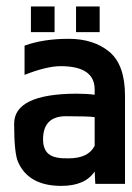

<svg xmlns="http://www.w3.org/2000/svg" viewBox="-20 -574 415 603"><path d="M293 -473.1H218.8V-553.7H293ZM151.4 -473.1H77.1V-553.7H151.4ZM57.1 -430.7Q116.2 -452.1 195.3 -452.1Q274.4 -452.1 323.7 -411.1Q372.6 -370.1 372.6 -273.4V3.4H279.3L277.3 -35.6Q247.6 9.8 172.4 9.8Q70.3 9.8 37.1 -64.5Q24.4 -91.8 24.4 -185.3Q24.4 -278.8 219.2 -279.8Q253.4 -279.8 277.3 -276.4V-293Q277.3 -366.2 170.4 -366.2Q127 -366.2 57.1 -338.9ZM115.2 -135.7Q115.2 -86.9 159.2 -79.1Q174.3 -76.2 194.8 -76.7Q257.8 -76.7 277.3 -116.2V-206.1Q258.8 -209 187 -209Q115.2 -209 115.2 -135.7Z"/></svg>

Font: Keraleeyam
Style: Regular
Weight: 400
Designer: Hussain K. H.
Foundry: Swathanthra Malayalam Computing(SMC) http://smc.org.in
Version: Version 3.0.0+20221109